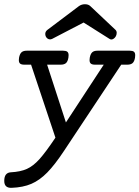

<svg xmlns="http://www.w3.org/2000/svg" viewBox="-27 -692 662 912"><path d="M615.2 -429.7Q615.2 -422.4 614.3 -418Q611.3 -399.9 602.8 -392.3Q594.2 -384.8 577.6 -384.8H548.8L277.3 24.4Q233.4 90.8 197.5 127.4Q161.6 164.1 122.1 181.2Q82.5 198.2 27.8 200.2Q-6.8 201.2 -6.8 167.5Q-6.8 147 1.2 137.2Q9.3 127.4 23.4 126.5Q70.3 124 100.6 110.4Q130.9 96.7 160.4 64Q189.9 31.2 236.3 -38.1L120.6 -384.8H88.4Q74.7 -384.8 68.6 -389.9Q62.5 -395 62.5 -406.7Q62.5 -409.2 63.5 -418Q66.9 -436 75.2 -443.6Q83.5 -451.2 100.1 -451.2H272.9Q286.6 -451.2 292.7 -446.3Q298.8 -441.4 298.8 -429.7Q298.8 -422.4 297.9 -418Q294.9 -399.9 286.4 -392.3Q277.8 -384.8 261.2 -384.8H196.8L286.1 -110.4L465.8 -384.8H424.3Q410.6 -384.8 404.5 -389.9Q398.4 -395 398.4 -406.7Q398.4 -409.2 399.4 -418Q402.8 -436 411.1 -443.6Q419.4 -451.2 436 -451.2H589.4Q603 -451.2 609.1 -446.3Q615.2 -441.4 615.2 -429.7ZM401.9 -663.1 522 -549.8Q527.3 -544.4 527.3 -535.6Q527.3 -525.9 522 -517.6Q518.1 -511.7 512.7 -508.1Q507.3 -504.4 502 -504.4Q497.6 -504.4 493.2 -507.3L370.1 -585L220.7 -507.3Q214.8 -504.9 210.9 -504.9Q204.6 -504.9 199.2 -508.5Q193.8 -512.2 190.9 -518.1Q188 -523.9 188 -530.8Q188 -542 197.8 -549.8L348.1 -663.1Q360.8 -671.9 376.5 -671.9Q392.6 -671.9 401.9 -663.1Z"/></svg>

Font: Courier Prime
Style: Italic
Weight: 400
Italic angle: -10°
Designer: Alan Dague-Greene
Foundry: Quote-Unquote Apps
Version: Version 3.018